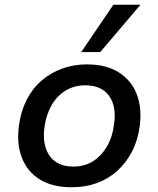

<svg xmlns="http://www.w3.org/2000/svg" viewBox="-20 -779 667 808"><path d="M281 9Q201 9 148 -23.5Q95 -56 72 -115.5Q49 -175 60 -252Q68 -311 92 -358.5Q116 -406 154 -439Q192 -472 240.5 -490Q289 -508 346 -508Q426 -508 479 -475Q532 -442 555 -384Q578 -326 568 -248Q560 -188 535.5 -141Q511 -94 473.5 -60Q436 -26 387.5 -8.5Q339 9 281 9ZM288 -78Q336 -78 371.5 -100.5Q407 -123 430.5 -163.5Q454 -204 460 -257Q471 -331 439 -375.5Q407 -420 339 -420Q293 -420 256.5 -398Q220 -376 197 -336Q174 -296 167 -243Q157 -168 189 -123Q221 -78 288 -78ZM322 -560 457 -759H571L402 -560Z"/></svg>

Font: Nunito Sans 7pt SemiBold
Style: Italic
Weight: 600
Italic angle: -9°
Designer: Vernon Adams
Foundry: Vernon Adams
Version: Version 3.101;gftools[0.9.27]